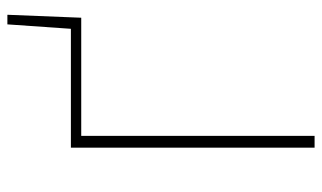

<svg xmlns="http://www.w3.org/2000/svg" viewBox="-196 -676 872 520"><g transform="rotate(-90 240.0 -416.0)"><path d="M100 0V-660H422L434 -832H460L452 -632H132V0Z"/></g></svg>

Font: Source Sans 3 VF
Style: Regular
Weight: 200
Designer: Paul D. Hunt
Foundry: Adobe
Version: Version 3.046;hotconv 1.0.118;makeotfexe 2.5.65603